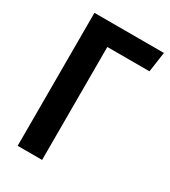

<svg xmlns="http://www.w3.org/2000/svg" viewBox="-172 -778 766 864"><g transform="rotate(30 211.0 -345.5)"><path d="M421 -691 406 -587H187V0H60V-691Z"/></g></svg>

Font: Fira Sans Extra Condensed Medium
Style: Regular
Weight: 500
Width: 1
Designer: Carrois Corporate & Edenspiekermann AG
Foundry: Carrois Corporate GbR & Edenspiekermann AG
Version: Version 4.203